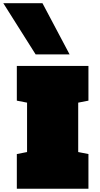

<svg xmlns="http://www.w3.org/2000/svg" viewBox="-53 -1153 610 1173"><path d="M-32.7 -1133.3H206.5L372.1 -820.8H164.6ZM49.8 -750H487.3V-538.1L424.8 -525.9V-224.1L487.3 -211.9V0H49.8V-211.9L112.3 -224.1V-525.9L49.8 -538.1Z"/></svg>

Font: Holtwood One SC
Style: Regular
Weight: 400
Version: Version 1.000